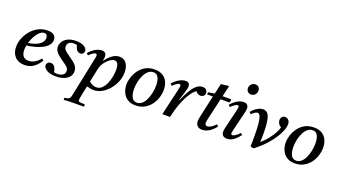

<svg xmlns="http://www.w3.org/2000/svg" viewBox="-72 -1411 4151 2339"><g transform="rotate(20 2004.0 -241.0)"><path d="M437 -398Q437 -359 412 -328.5Q387 -298 344.5 -276Q302 -254 250 -240Q198 -226 144 -220Q138 -189 138 -162Q138 -112 160 -82.5Q182 -53 231 -53Q274 -53 312 -76Q350 -99 379 -136Q395 -127 402 -117Q368 -59 319 -23.5Q270 12 202 12Q123 12 77.5 -35.5Q32 -83 32 -163Q32 -219 54 -275Q76 -331 115.5 -377.5Q155 -424 209.5 -452Q264 -480 328 -480Q384 -480 410.5 -458Q437 -436 437 -398ZM152 -255Q199 -261 242.5 -277.5Q286 -294 314 -321.5Q342 -349 342 -389Q342 -411 332 -424.5Q322 -438 300 -438Q269 -438 240 -411.5Q211 -385 188 -343Q165 -301 152 -255Z M609 12Q530 12 488 -16Q446 -44 446 -75Q446 -92 459 -107Q472 -122 497 -122Q522 -122 537.5 -108Q553 -94 561.5 -72Q570 -50 573 -28Q584 -25 594.5 -24Q605 -23 615 -23Q656 -23 684 -40.5Q712 -58 712 -93Q712 -124 688 -145.5Q664 -167 618 -198Q591 -217 566 -237.5Q541 -258 525 -283Q509 -308 509 -339Q509 -371 528.5 -403.5Q548 -436 590 -457.5Q632 -479 697 -479Q769 -479 805 -454Q841 -429 841 -400Q841 -385 830.5 -369Q820 -353 794 -353Q761 -353 743.5 -379.5Q726 -406 722 -436Q701 -441 680 -441Q640 -441 619 -422.5Q598 -404 598 -375Q598 -344 622.5 -321.5Q647 -299 694 -267Q721 -249 746 -228.5Q771 -208 787 -182.5Q803 -157 803 -122Q803 -80 778 -50Q753 -20 709 -4Q665 12 609 12Z M1009 -4 980 135Q976 157 974.5 168.5Q973 180 973 186Q973 203 990.5 206.5Q1008 210 1058 211Q1060 219 1059.5 227.5Q1059 236 1058 241Q990 242 926 242Q862 242 798 247Q797 242 797 234Q797 226 798 220Q829 216 844.5 210.5Q860 205 867.5 189.5Q875 174 881 142L982 -345Q987 -365 988.5 -376Q990 -387 990 -393Q990 -417 972 -417Q958 -417 935.5 -401.5Q913 -386 891 -363Q884 -368 878.5 -373Q873 -378 868 -384Q908 -431 950.5 -454.5Q993 -478 1030 -478Q1064 -478 1077.5 -461Q1091 -444 1091 -420Q1091 -412 1089.5 -401Q1088 -390 1083 -365H1087Q1122 -415 1167 -447.5Q1212 -480 1262 -480Q1318 -480 1350 -436Q1382 -392 1382 -321Q1382 -258 1358 -199Q1334 -140 1293.5 -92.5Q1253 -45 1203 -17Q1153 11 1100 11Q1080 11 1056.5 7Q1033 3 1009 -4ZM1060 -248 1023 -72Q1046 -53 1069.5 -42.5Q1093 -32 1117 -32Q1158 -32 1188 -60.5Q1218 -89 1237 -133Q1256 -177 1265 -225.5Q1274 -274 1274 -314Q1274 -417 1217 -417Q1194 -417 1169 -401.5Q1144 -386 1121 -361Q1098 -336 1082 -306.5Q1066 -277 1060 -248Q1060 -248 1060 -248Z M1903 -284Q1903 -233 1886.5 -181Q1870 -129 1837 -85.5Q1804 -42 1755 -15Q1706 12 1642 12Q1588 12 1551.5 -7Q1515 -26 1493 -56Q1471 -86 1461.5 -121.5Q1452 -157 1452 -190Q1452 -233 1467.5 -283Q1483 -333 1515 -378Q1547 -423 1597 -451.5Q1647 -480 1716 -480Q1781 -480 1822.5 -453.5Q1864 -427 1883.5 -382.5Q1903 -338 1903 -284ZM1797 -300Q1797 -362 1777.5 -402.5Q1758 -443 1712 -443Q1676 -443 1647.5 -419Q1619 -395 1599 -355Q1579 -315 1568.5 -267.5Q1558 -220 1558 -172Q1558 -110 1578.5 -67.5Q1599 -25 1646 -25Q1683 -25 1711 -50Q1739 -75 1758 -116Q1777 -157 1787 -205.5Q1797 -254 1797 -300Z M2087 0H1987L2069 -355Q2076 -384 2076 -393Q2076 -417 2058 -417Q2044 -417 2021.5 -401.5Q1999 -386 1977 -363Q1970 -368 1964.5 -373Q1959 -378 1954 -384Q1994 -431 2037 -454.5Q2080 -478 2117 -478Q2150 -478 2161 -462.5Q2172 -447 2172 -426Q2172 -413 2168 -395.5Q2164 -378 2152 -337L2120 -234L2126 -233Q2178 -358 2228 -419Q2278 -480 2336 -480Q2371 -480 2385.5 -462Q2400 -444 2400 -423Q2400 -398 2384 -384Q2368 -370 2346 -370Q2330 -370 2312 -378.5Q2294 -387 2282 -406Q2251 -386 2215 -333.5Q2179 -281 2145.5 -197.5Q2112 -114 2087 0Z M2707 -413H2592L2529 -139Q2520 -100 2520 -83Q2520 -67 2527 -57.5Q2534 -48 2552 -48Q2573 -48 2602 -65.5Q2631 -83 2654 -112Q2667 -103 2677 -92Q2642 -43 2597 -15Q2552 13 2504 13Q2472 13 2453.5 0Q2435 -13 2428 -31.5Q2421 -50 2421 -66Q2421 -77 2423 -93Q2425 -109 2430 -132L2492 -413H2417Q2417 -421 2418 -428Q2419 -435 2422 -442L2501 -454Q2508 -483 2516.5 -519.5Q2525 -556 2532 -589Q2556 -591 2581.5 -593.5Q2607 -596 2631 -600L2634 -596Q2627 -566 2620 -535.5Q2613 -505 2602 -457H2715Q2715 -445 2713 -434.5Q2711 -424 2707 -413Z M2965 -113Q2978 -104 2988 -93Q2954 -48 2914.5 -18Q2875 12 2827 12Q2790 12 2773 -6.5Q2756 -25 2756 -56Q2756 -67 2758 -79.5Q2760 -92 2763 -105L2823 -355Q2830 -384 2830 -393Q2830 -417 2812 -417Q2798 -417 2775.5 -401.5Q2753 -386 2731 -363Q2724 -368 2718.5 -373Q2713 -378 2708 -384Q2748 -431 2790.5 -454.5Q2833 -478 2870 -478Q2904 -478 2918.5 -460.5Q2933 -443 2933 -417Q2933 -408 2931.5 -397.5Q2930 -387 2928 -376L2864 -110Q2863 -103 2860 -92.5Q2857 -82 2857 -72Q2857 -63 2861 -57Q2865 -51 2875 -51Q2892 -51 2918 -69Q2944 -87 2965 -113ZM2919 -594Q2892 -594 2875 -612Q2858 -630 2858 -656Q2858 -686 2879.5 -707.5Q2901 -729 2931 -729Q2958 -729 2974 -711.5Q2990 -694 2990 -668Q2990 -638 2970 -616Q2950 -594 2919 -594Z M3131 0Q3133 -36 3133 -69.5Q3133 -103 3133 -134Q3133 -216 3128 -278.5Q3123 -341 3110 -377Q3097 -413 3073 -413Q3061 -413 3042 -402.5Q3023 -392 3000 -368Q2993 -373 2987.5 -378Q2982 -383 2977 -389Q3013 -433 3051 -454.5Q3089 -476 3123 -476Q3184 -476 3205 -406Q3226 -336 3226 -214Q3226 -185 3225.5 -150.5Q3225 -116 3224 -88Q3274 -132 3311 -179Q3348 -226 3371 -269Q3394 -312 3401 -342Q3375 -358 3363.5 -379.5Q3352 -401 3352 -421Q3352 -445 3366.5 -462.5Q3381 -480 3406 -480Q3429 -480 3449 -462Q3469 -444 3469 -405Q3469 -360 3436 -291Q3403 -222 3337.5 -143Q3272 -64 3175 11Q3167 11 3153 7.5Q3139 4 3131 0Z M3968 -284Q3968 -233 3951.5 -181Q3935 -129 3902 -85.5Q3869 -42 3820 -15Q3771 12 3707 12Q3653 12 3616.5 -7Q3580 -26 3558 -56Q3536 -86 3526.5 -121.5Q3517 -157 3517 -190Q3517 -233 3532.5 -283Q3548 -333 3580 -378Q3612 -423 3662 -451.5Q3712 -480 3781 -480Q3846 -480 3887.5 -453.5Q3929 -427 3948.5 -382.5Q3968 -338 3968 -284ZM3862 -300Q3862 -362 3842.5 -402.5Q3823 -443 3777 -443Q3741 -443 3712.5 -419Q3684 -395 3664 -355Q3644 -315 3633.5 -267.5Q3623 -220 3623 -172Q3623 -110 3643.5 -67.5Q3664 -25 3711 -25Q3748 -25 3776 -50Q3804 -75 3823 -116Q3842 -157 3852 -205.5Q3862 -254 3862 -300Z"/></g></svg>

Font: Tiro Telugu
Style: Italic
Weight: 400
Italic angle: -11°
Designer: Telugu: John Hudson & Fiona Ross, assisted by Kaja Sojewska. Latin: John Hudson with Paul Hanslow, assisted by Kaja Soje
Foundry: Tiro Typeworks Ltd.
Version: Version 1.52